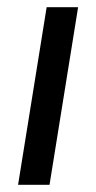

<svg xmlns="http://www.w3.org/2000/svg" viewBox="-20 -511 265 531"><path d="M30 0 109 -491H196L117 0Z"/></svg>

Font: Nunito Sans 10pt Condensed Medium
Style: Italic
Weight: 500
Width: 3
Italic angle: -9°
Designer: Vernon Adams
Foundry: Vernon Adams
Version: Version 3.101;gftools[0.9.27]